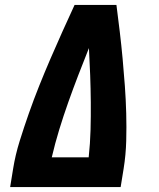

<svg xmlns="http://www.w3.org/2000/svg" viewBox="-20 -755 640 775"><path d="M21 0 33 -74Q42 -130 59.5 -186Q77 -242 96.5 -297.5Q116 -353 138 -408Q160 -463 183.5 -517.5Q207 -572 231.5 -626.5Q256 -681 281 -735H450Q457 -681 463.5 -626.5Q470 -572 475 -517.5Q480 -463 484 -408Q488 -353 489.5 -297.5Q491 -242 489.5 -186Q488 -130 479 -74L467 0ZM189 -120H338Q344 -176 345.5 -231Q347 -286 346.5 -341.5Q346 -397 344 -451.5Q342 -506 339 -561Q317 -506 296 -451.5Q275 -397 255.5 -342Q236 -287 219 -231.5Q202 -176 189 -120Z"/></svg>

Font: Iosevka Curly HvExObl
Style: Regular
Weight: 900
Width: 7
Italic angle: -9°
Monospace: yes
Designer: Belleve Invis
Foundry: Belleve Invis
Version: Version 11.1.0; ttfautohint (v1.8.3)